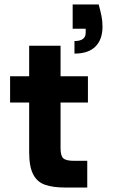

<svg xmlns="http://www.w3.org/2000/svg" viewBox="-20 -836 505 856"><path d="M312 -597V-653Q362 -653 362 -690V-708H304V-816H420Q428 -787 432.5 -764.5Q437 -742 437 -717Q437 -660 405.5 -628.5Q374 -597 312 -597ZM269 0Q217 0 181.5 -12Q146 -24 128 -58.5Q110 -93 110 -158V-379H25V-496H110V-632H250V-496H372V-379H250V-175Q250 -141 262.5 -130Q275 -119 310 -119H369V0Z"/></svg>

Font: Host Grotesk Black
Style: Regular
Weight: 900
Designer: Doğukan Karapınar based on Poppins by Indian Type Foundry, Jonny Pinhorn
Foundry: Element Type
Version: Version 1.000; ttfautohint (v1.8.4.7-5d5b);gftools[0.9.33]